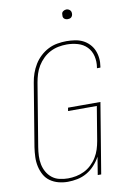

<svg xmlns="http://www.w3.org/2000/svg" viewBox="-99 -972 698 1039"><g transform="rotate(-10 250.0 -452.0)"><path d="M188 8Q162 8 137 1.5Q112 -5 91.5 -19.5Q71 -34 59 -56Q47 -78 41.5 -103Q36 -128 37 -154.5Q38 -181 42 -208L99 -553Q103 -578 111.5 -602.5Q120 -627 134 -650Q148 -673 168 -691.5Q188 -710 211.5 -722Q235 -734 261 -738.5Q287 -743 311 -743Q335 -743 358 -739.5Q381 -736 400.5 -726.5Q420 -717 435.5 -701Q451 -685 459.5 -665Q468 -645 470.5 -622Q473 -599 469 -575L468 -570H449L450 -575Q455 -606 448 -636Q441 -666 420.5 -687Q400 -708 370.5 -716.5Q341 -725 310 -725Q287 -725 264 -720.5Q241 -716 219.5 -705Q198 -694 180 -676.5Q162 -659 149.5 -638.5Q137 -618 130 -595.5Q123 -573 119 -550L62 -205Q58 -181 57 -157Q56 -133 60.5 -110.5Q65 -88 76 -68.5Q87 -49 104.5 -35Q122 -21 145 -15.5Q168 -10 192 -10Q214 -10 237 -14.5Q260 -19 281.5 -29.5Q303 -40 321 -57Q339 -74 351.5 -94.5Q364 -115 371 -137Q378 -159 382 -182L413 -369H255L258 -387H436L372 0H353L369 -98Q356 -74 336.5 -52.5Q317 -31 292.5 -17Q268 -3 241 2.5Q214 8 188 8ZM340 -859Q334 -859 328.5 -861Q323 -863 319 -867.5Q315 -872 314.5 -878.5Q314 -885 315 -891Q315 -896 317.5 -900Q320 -904 324 -906.5Q328 -909 332 -910.5Q336 -912 341 -912Q347 -912 352.5 -909.5Q358 -907 362 -902.5Q366 -898 367 -891.5Q368 -885 367 -879Q366 -874 363.5 -870Q361 -866 357.5 -863.5Q354 -861 349.5 -860Q345 -859 340 -859Z"/></g></svg>

Font: Iosevka Term Curly Thin
Style: Italic
Weight: 100
Italic angle: -9°
Designer: Belleve Invis
Foundry: Belleve Invis
Version: Version 32.3.0